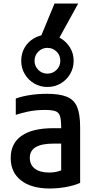

<svg xmlns="http://www.w3.org/2000/svg" viewBox="-20 -1065 540 1095"><path d="M264 10Q159 10 100 -36Q41 -82 41 -164Q41 -247 103 -290.5Q165 -334 285 -334H382V-246H286Q218 -246 184 -226Q150 -206 150 -165Q150 -125 179 -103Q208 -81 260 -81Q288 -81 313 -88Q338 -95 358 -109L329 -49V-337Q329 -380 322.5 -402Q316 -424 296 -431Q276 -438 236 -438Q209 -438 184 -435.5Q159 -433 132 -427Q105 -421 70 -410V-503Q106 -516 151.5 -523Q197 -530 248 -530Q320 -530 361.5 -513Q403 -496 420 -454.5Q437 -413 437 -340V-22Q404 -7 357 1.5Q310 10 264 10ZM250 -569Q209 -569 175 -589Q141 -609 121 -643Q101 -677 101 -718Q101 -760 120.5 -793.5Q140 -827 174.5 -847Q209 -867 250 -867Q292 -867 325.5 -847Q359 -827 379.5 -793.5Q400 -760 400 -718Q400 -677 380 -643Q360 -609 326 -589Q292 -569 250 -569ZM250 -645Q281 -645 302.5 -666.5Q324 -688 324 -718Q324 -750 302.5 -771Q281 -792 250 -792Q220 -792 198.5 -770.5Q177 -749 177 -718Q177 -688 198.5 -666.5Q220 -645 250 -645ZM305 -825H200L291 -1045H426Z"/></svg>

Font: M PLUS Code Latin Medium
Style: Regular
Weight: 500
Designer: Coji Morishita
Foundry: UNDERFOREST DESIGN
Version: Version 1.002; ttfautohint (v1.8.3)